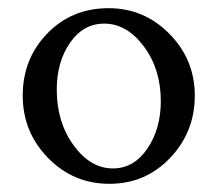

<svg xmlns="http://www.w3.org/2000/svg" viewBox="-20 -447 538 474"><path d="M237.3 -388.7Q185.5 -388.7 152.8 -341.3Q120.1 -293.9 120.1 -225.6Q120.1 -145.5 161.6 -88.4Q203.1 -31.2 258.8 -31.2Q310.5 -31.2 343.8 -80.1Q377 -128.9 377 -197.3Q377 -276.4 335 -332.5Q293 -388.7 237.3 -388.7ZM248 -426.8Q335.9 -426.8 398.4 -363.3Q460.9 -299.8 460.9 -210.9Q460.9 -121.1 399.9 -57.1Q338.9 6.8 250 6.8Q161.1 6.8 98.6 -57.1Q36.1 -121.1 36.1 -210.9Q36.1 -301.8 96.7 -364.3Q157.2 -426.8 248 -426.8Z"/></svg>

Font: Crimson Text
Style: Roman
Weight: 400
Version: Version 0.13